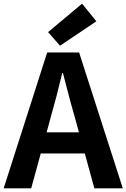

<svg xmlns="http://www.w3.org/2000/svg" viewBox="-24 -1026 689 1046"><path d="M501 -910 303 -777 238 -851 423 -1006ZM230 -305H406L384 -386Q363 -457 344 -532Q332 -581 319 -628H315Q286 -504 252 -386ZM490 0 438 -190H198L146 0H-4L233 -740H407L645 0Z"/></svg>

Font: Source Han Sans CN Bold
Style: Bold
Weight: 700
Designer: Ryoko NISHIZUKA 西塚涼子 (kana & ideographs); Paul D. Hunt (Latin, Greek & Cyrillic); Wenlong ZHANG 张文龙 (bopomofo); Sandoll 
Foundry: Adobe Systems Incorporated
Version: Version 1.00;May 30, 2023;FontCreator 11.5.0.2422 32-bit